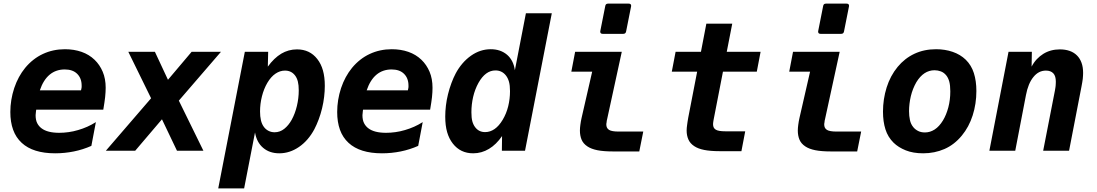

<svg xmlns="http://www.w3.org/2000/svg" viewBox="-20 -833 6061 1061"><path d="M284.7 14.2Q162.6 14.2 100.1 -43.5Q67.9 -73.2 52.5 -116Q37.1 -158.7 37.1 -213.9Q37.1 -280.8 58.6 -346.2Q69.8 -379.4 84.7 -406.7Q99.6 -434.1 119.1 -458Q140.1 -483.4 164.8 -502.7Q189.5 -522 216.8 -534.7Q272.9 -561 338.9 -561Q388.7 -561 430.7 -546.4Q472.7 -531.7 502.9 -502.4Q531.2 -475.1 547.6 -436.5Q564 -397.9 564 -348.1Q564 -338.4 563.2 -323.7Q562.5 -309.1 561 -296.4Q560.1 -286.6 557.1 -266.8Q554.2 -247.1 550.8 -227.1H180.2Q179.2 -223.1 179 -219.2Q178.7 -215.3 178.2 -211.4L176.8 -196.8Q176.8 -169.9 185.5 -152.6Q194.3 -135.3 209.5 -124Q242.2 -99.1 307.1 -99.1Q332.5 -99.1 358.9 -102.8Q385.3 -106.4 411.6 -114.3Q464.4 -129.4 509.8 -158.2L484.9 -26.9Q438.5 -6.3 388.2 3.9Q337.4 14.2 284.7 14.2ZM427.7 -334Q429.7 -340.3 430.7 -347.7Q431.2 -351.1 431.2 -354Q431.2 -356.9 431.2 -359.9Q431.2 -400.9 406.2 -425.3Q381.8 -449.2 337.9 -449.2Q289.1 -449.2 254.4 -420.4Q219.7 -391.6 200.2 -334Z M814.9 -290 689 -546.9H835.9L908.2 -392.1L1039.1 -546.9H1201.2L968.3 -276.9L1104 0H958L875 -173.8L727.1 0H564.9Z M1333 -546.9H1461.9L1460 -464.8Q1494.1 -512.2 1534.7 -536.6Q1553.7 -547.9 1575.4 -554Q1597.2 -560.1 1621.1 -560.1Q1691.9 -560.1 1733.4 -506.8Q1754.4 -480 1764.6 -443.6Q1774.9 -407.2 1774.9 -358.4Q1774.9 -329.1 1771.2 -297.9Q1767.6 -266.6 1759.8 -234.4Q1752 -202.1 1741 -172.9Q1730 -143.6 1717.3 -119.1Q1683.6 -56.2 1632.3 -21Q1581.1 14.2 1523.4 14.2Q1469.7 14.2 1434.1 -16.1Q1398.4 -46.4 1389.2 -101.1L1329.1 208H1186ZM1497.6 -102.1Q1526.9 -102.1 1550.8 -121.1Q1574.7 -140.1 1591.8 -170.9Q1610.4 -204.6 1620.6 -247.3Q1630.9 -290 1630.9 -333.5Q1630.9 -362.8 1626 -382.3Q1621.1 -401.9 1610.8 -415.5Q1590.3 -442.9 1554.7 -442.9Q1527.3 -442.9 1502.4 -426Q1477.5 -409.2 1457.5 -375.5Q1438 -342.3 1427.5 -300.8Q1417 -259.3 1417 -216.8Q1417 -189.9 1421.9 -168.5Q1426.8 -147 1438.5 -131.3Q1448.7 -117.7 1463.9 -109.9Q1479 -102.1 1497.6 -102.1Z M2090.8 14.2Q1968.8 14.2 1906.2 -43.5Q1874 -73.2 1858.6 -116Q1843.3 -158.7 1843.3 -213.9Q1843.3 -280.8 1864.7 -346.2Q1876 -379.4 1890.9 -406.7Q1905.8 -434.1 1925.3 -458Q1946.3 -483.4 1970.9 -502.7Q1995.6 -522 2022.9 -534.7Q2079.1 -561 2145 -561Q2194.8 -561 2236.8 -546.4Q2278.8 -531.7 2309.1 -502.4Q2337.4 -475.1 2353.8 -436.5Q2370.1 -397.9 2370.1 -348.1Q2370.1 -338.4 2369.4 -323.7Q2368.7 -309.1 2367.2 -296.4Q2366.2 -286.6 2363.3 -266.8Q2360.4 -247.1 2356.9 -227.1H1986.3Q1985.4 -223.1 1985.1 -219.2Q1984.9 -215.3 1984.4 -211.4L1982.9 -196.8Q1982.9 -169.9 1991.7 -152.6Q2000.5 -135.3 2015.6 -124Q2048.3 -99.1 2113.3 -99.1Q2138.7 -99.1 2165 -102.8Q2191.4 -106.4 2217.8 -114.3Q2270.5 -129.4 2315.9 -158.2L2291 -26.9Q2244.6 -6.3 2194.3 3.9Q2143.6 14.2 2090.8 14.2ZM2233.9 -334Q2235.8 -340.3 2236.8 -347.7Q2237.3 -351.1 2237.3 -354Q2237.3 -356.9 2237.3 -359.9Q2237.3 -400.9 2212.4 -425.3Q2188 -449.2 2144 -449.2Q2095.2 -449.2 2060.5 -420.4Q2025.9 -391.6 2006.3 -334Z M2594.7 14.2Q2524.4 14.2 2482.4 -39.6Q2461.4 -66.4 2450.9 -102.8Q2440.4 -139.2 2440.4 -188.5Q2440.4 -217.8 2444.1 -249Q2447.8 -280.3 2455.6 -312Q2463.4 -343.8 2474.6 -373.8Q2485.8 -403.8 2498 -426.8Q2513.7 -456.5 2535.2 -481.7Q2556.6 -506.8 2583 -525.4Q2633.8 -561 2691.9 -561Q2746.1 -561 2782.2 -530.3Q2798.8 -516.1 2810.1 -494.6Q2821.3 -473.1 2825.2 -444.8L2886.2 -759.8H3029.3L2881.3 0H2753.4L2754.4 -81.1Q2722.2 -34.2 2682.1 -10.3Q2641.6 14.2 2594.7 14.2ZM2660.6 -103Q2688.5 -103 2712.9 -119.9Q2737.3 -136.7 2757.8 -170.9Q2778.3 -205.1 2788.3 -245.6Q2798.3 -286.1 2798.3 -329.1Q2798.3 -361.3 2792.7 -381.1Q2787.1 -400.9 2776.4 -415Q2754.4 -443.8 2717.8 -443.8Q2662.6 -443.8 2624 -375Q2604.5 -339.8 2594.7 -297.9Q2585 -255.9 2585 -212.9Q2585 -181.6 2590.1 -162.8Q2595.2 -144 2605.5 -130.4Q2626 -103 2660.6 -103Z M3310.5 -646Q3296.9 -646 3296.9 -658.2Q3296.9 -660.6 3297.4 -662.1L3324.7 -799.8Q3326.7 -813 3340.3 -813H3454.1Q3467.8 -813 3467.8 -800.8Q3467.8 -798.3 3467.3 -796.9L3439.9 -659.2Q3437.5 -646 3424.3 -646ZM3367.7 3.9Q3315.4 3.9 3281.2 -2.9Q3247.1 -9.8 3226.1 -23.9Q3203.1 -39.1 3193.8 -61.3Q3184.6 -83.5 3184.6 -111.8Q3184.6 -120.1 3185.3 -127.2Q3186 -134.3 3187 -142.6Q3188.5 -153.8 3189.9 -161.9Q3191.4 -169.9 3193.8 -181.2L3252.4 -437H3137.2L3158.2 -546.9H3416L3335 -174.3Q3333.5 -168.5 3333 -165.8Q3332.5 -163.1 3332.5 -161.9Q3332.5 -160.6 3332.5 -159.7Q3332.5 -158.7 3332 -156.7Q3331.1 -152.8 3330.8 -149.9Q3330.6 -147 3330.6 -144Q3330.6 -135.7 3334 -128.2Q3337.4 -120.6 3345.7 -115.2Q3360.8 -106 3398.9 -106H3534.7L3512.7 3.9Z M3957.5 2.4Q3905.8 2.4 3871.6 -4.4Q3837.4 -11.2 3816.4 -25.4Q3793.9 -40 3784.2 -62Q3774.4 -84 3774.4 -111.8Q3774.4 -120.1 3775.1 -126.7Q3775.9 -133.3 3776.9 -141.6Q3777.8 -147.5 3779.3 -159.2Q3780.8 -170.9 3783.2 -182.6L3832.5 -437H3692.4L3713.4 -546.9H3853.5L3883.3 -702.1H4026.4L3996.1 -546.9H4183.1L4162.1 -437H3975.1L3924.3 -175.8Q3923.8 -173.3 3923.1 -169.4Q3922.4 -165.5 3921.4 -158.7Q3920.9 -154.8 3920.7 -152.1Q3920.4 -149.4 3920.4 -146.5Q3920.4 -125.5 3935.1 -116.7Q3949.2 -107.4 3988.3 -107.4H4098.1L4077.1 2.4H3957.5Z M4514.6 -646Q4501 -646 4501 -658.2Q4501 -660.6 4501.5 -662.1L4528.8 -799.8Q4530.8 -813 4544.4 -813H4658.2Q4671.9 -813 4671.9 -800.8Q4671.9 -798.3 4671.4 -796.9L4644 -659.2Q4641.6 -646 4628.4 -646ZM4571.8 3.9Q4519.5 3.9 4485.4 -2.9Q4451.2 -9.8 4430.2 -23.9Q4407.2 -39.1 4397.9 -61.3Q4388.7 -83.5 4388.7 -111.8Q4388.7 -120.1 4389.4 -127.2Q4390.1 -134.3 4391.1 -142.6Q4392.6 -153.8 4394 -161.9Q4395.5 -169.9 4397.9 -181.2L4456.5 -437H4341.3L4362.3 -546.9H4620.1L4539.1 -174.3Q4537.6 -168.5 4537.1 -165.8Q4536.6 -163.1 4536.6 -161.9Q4536.6 -160.6 4536.6 -159.7Q4536.6 -158.7 4536.1 -156.7Q4535.2 -152.8 4534.9 -149.9Q4534.7 -147 4534.7 -144Q4534.7 -135.7 4538.1 -128.2Q4541.5 -120.6 4549.8 -115.2Q4564.9 -106 4603 -106H4738.8L4716.8 3.9Z M5081.5 14.2Q5025.9 14.2 4985.1 -2.2Q4944.3 -18.6 4918 -44.4Q4886.7 -75.2 4873 -118.2Q4859.4 -161.1 4859.4 -215.8Q4859.4 -285.2 4879.6 -349.6Q4899.9 -414.1 4940.4 -463.4Q4979.5 -510.7 5033.2 -535.9Q5086.9 -561 5152.8 -561Q5201.7 -561 5244.1 -546.6Q5286.6 -532.2 5316.9 -502.9Q5347.7 -472.7 5361.6 -429.2Q5375.5 -385.7 5375.5 -330.1Q5375.5 -259.3 5355 -195.3Q5334.5 -131.3 5294.9 -83.5Q5253.4 -33.2 5199 -9.5Q5144.5 14.2 5081.5 14.2ZM5091.3 -101.1Q5119.6 -101.1 5145 -117.4Q5170.4 -133.8 5190.9 -167.5Q5209.5 -198.2 5220.5 -239.7Q5231.4 -281.2 5231.4 -328.1Q5231.4 -361.8 5225.6 -382.6Q5219.7 -403.3 5209 -416.5Q5196.3 -432.1 5179.2 -438.5Q5162.1 -444.8 5144.5 -444.8Q5084 -444.8 5043.9 -378.9Q5033.7 -361.3 5025.9 -341.6Q5018.1 -321.8 5013.2 -301Q5008.3 -280.3 5005.9 -259.3Q5003.4 -238.3 5003.4 -218.8Q5003.4 -192.9 5008.3 -169.9Q5013.2 -147 5026.9 -130.4Q5037.1 -117.7 5053.2 -109.4Q5069.3 -101.1 5091.3 -101.1Z M5553.2 -546.9H5682.1L5680.7 -464.8Q5692.9 -488.3 5709.5 -505.9Q5726.1 -523.4 5745.1 -535.2Q5785.2 -560.1 5836.9 -560.1Q5866.7 -560.1 5890.6 -551.8Q5914.6 -543.5 5931.6 -526.4Q5947.8 -510.3 5956.5 -486.3Q5965.3 -462.4 5965.3 -429.7Q5965.3 -422.9 5964.8 -414.6Q5964.4 -406.2 5963.4 -397Q5962.4 -391.1 5960.7 -378.9Q5959 -366.7 5956.5 -355.5L5887.7 0H5744.6L5809.6 -333Q5811.5 -342.8 5812.3 -349.6Q5813 -356.4 5813.5 -358.9Q5814 -365.2 5814.2 -371.3Q5814.5 -377.4 5814.5 -382.3Q5814.5 -396.5 5811.3 -408.2Q5808.1 -419.9 5800.3 -428.2Q5786.1 -442.9 5759.8 -442.9Q5719.2 -442.9 5690.9 -407.7Q5661.6 -372.1 5649.4 -307.1L5590.3 0H5447.3Z"/></svg>

Font: Hack
Style: Bold Italic
Weight: 700
Italic angle: -11°
Monospace: yes
Designer: Christopher Simpkins
Foundry: Christopher Simpkins
Version: Version 2.017; ttfautohint (v1.4.1) -l 4 -r 80 -G 350 -x 0 -